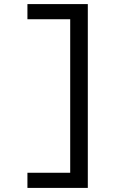

<svg xmlns="http://www.w3.org/2000/svg" viewBox="-20 -780 680 938"><path d="M409 -760V138H114V64H323V-686H114V-760Z"/></svg>

Font: Writer Medium
Style: Regular
Weight: 500
Monospace: yes
Designer: Mike Abbink, Paul van der Laan, Pieter van Rosmalen
Foundry: Bold Monday
Version: Version 2.001 2020